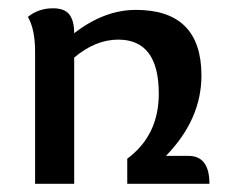

<svg xmlns="http://www.w3.org/2000/svg" viewBox="-20 -450 559 470"><path d="M492.7 0H291.5V-61.5Q368.7 -118.7 368.7 -220.7Q368.7 -353 269.5 -353Q213.9 -353 161.6 -309.1V0H65.9V-323.7Q65.9 -377.9 48.3 -408.7Q74.2 -429.7 109.9 -429.7Q138.2 -429.7 149.9 -414.3Q161.6 -398.9 161.6 -368.7Q235.4 -425.8 312.5 -425.8Q473.1 -425.8 473.1 -265.1Q473.1 -157.7 386.2 -68.4H441.4Q492.7 -68.4 492.7 0Z"/></svg>

Font: Bainsley
Style: Regular
Weight: 400
Designer: Paul James MIller
Foundry: High-Logic / Made with FontCreator
Version: Version 1.411;March 28, 2021;FontCreator 13.0.0.2683 64-bit